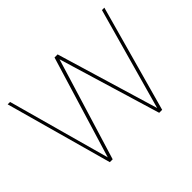

<svg xmlns="http://www.w3.org/2000/svg" viewBox="-144 -944 1188 1188"><g transform="rotate(-45 450.0 -350.0)"><path d="M221 0 27 -700H48L233 -30L437 -700H464L665 -30L852 -700H873L679 0H653L451 -670L246 0Z"/></g></svg>

Font: DM Sans 10pt Thin
Style: Regular
Weight: 250
Version: Version 4.004;gftools[0.9.30]